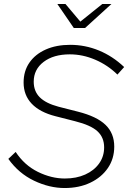

<svg xmlns="http://www.w3.org/2000/svg" viewBox="-20 -937 646 968"><path d="M306 11Q229 11 151.5 -26Q74 -63 22 -136L59 -171Q103 -104 171 -70.5Q239 -37 307 -37Q365 -37 409.5 -57Q454 -77 479.5 -112.5Q505 -148 505 -194Q505 -244 471.5 -275Q438 -306 358 -326L260 -351Q181 -371 140 -414Q99 -457 99 -521Q99 -579 128.5 -621.5Q158 -664 211 -687.5Q264 -711 334 -711Q409 -711 478.5 -682.5Q548 -654 606 -599L572 -561Q523 -609 460 -636Q397 -663 332 -663Q250 -663 200 -625Q150 -587 150 -525Q150 -477 180.5 -446.5Q211 -416 275 -399L373 -374Q468 -350 512 -307.5Q556 -265 556 -198Q556 -137 524 -90Q492 -43 435.5 -16Q379 11 306 11ZM352 -796 269 -917H310L385 -828L496 -917H542L409 -796Z"/></svg>

Font: Red Hat Text
Style: Italic
Weight: 300
Italic angle: -12°
Designer: Pentagram, MCKL
Foundry: Pentagram, MCKL
Version: Version 1.023